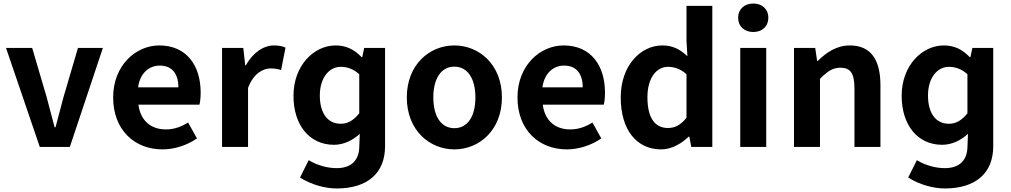

<svg xmlns="http://www.w3.org/2000/svg" viewBox="-20 -831 5717 1086"><path d="M205 0H375L562 -560H421L339 -281C324 -226 309 -168 294 -111H289C274 -168 259 -226 244 -281L162 -560H14Z M899 14C968 14 1039 -10 1094 -48L1044 -138C1004 -113 964 -99 918 -99C835 -99 775 -147 763 -239H1108C1112 -252 1115 -279 1115 -307C1115 -461 1035 -574 881 -574C748 -574 620 -461 620 -280C620 -95 742 14 899 14ZM761 -337C772 -418 824 -460 883 -460C955 -460 989 -412 989 -337Z M1236 0H1383V-334C1414 -415 1467 -444 1511 -444C1534 -444 1550 -441 1570 -435L1595 -562C1578 -569 1560 -574 1529 -574C1471 -574 1411 -534 1370 -461H1367L1356 -560H1236Z M1884 235C2059 235 2158 148 2158 -4V-560H2040L2029 -508H2025C1982 -553 1936 -574 1878 -574C1757 -574 1640 -462 1640 -289C1640 -124 1730 -12 1869 -12C1925 -12 1976 -38 2015 -74L2012 5C2009 72 1971 120 1884 120C1837 120 1779 107 1726 75L1677 173C1740 214 1821 235 1884 235ZM1907 -131C1833 -131 1789 -191 1789 -291C1789 -393 1843 -453 1907 -453C1942 -453 1978 -442 2012 -411V-190C1978 -148 1946 -131 1907 -131Z M2550 14C2690 14 2819 -94 2819 -280C2819 -466 2690 -574 2550 -574C2410 -574 2281 -466 2281 -280C2281 -94 2410 14 2550 14ZM2550 -106C2474 -106 2431 -174 2431 -280C2431 -385 2474 -454 2550 -454C2626 -454 2669 -385 2669 -280C2669 -174 2626 -106 2550 -106Z M3186 14C3255 14 3326 -10 3381 -48L3331 -138C3291 -113 3251 -99 3205 -99C3122 -99 3062 -147 3050 -239H3395C3399 -252 3402 -279 3402 -307C3402 -461 3322 -574 3168 -574C3035 -574 2907 -461 2907 -280C2907 -95 3029 14 3186 14ZM3048 -337C3059 -418 3111 -460 3170 -460C3242 -460 3276 -412 3276 -337Z M3720 14C3778 14 3834 -18 3875 -58H3879L3890 0H4009V-798H3863V-601L3868 -513C3828 -550 3789 -574 3726 -574C3605 -574 3491 -462 3491 -280C3491 -96 3581 14 3720 14ZM3758 -107C3684 -107 3642 -165 3642 -281C3642 -393 3695 -453 3758 -453C3793 -453 3829 -442 3863 -411V-165C3830 -123 3797 -107 3758 -107Z M4241 -650C4291 -650 4326 -682 4326 -731C4326 -779 4291 -811 4241 -811C4190 -811 4155 -779 4155 -731C4155 -682 4190 -650 4241 -650ZM4167 0H4314V-560H4167Z M4471 0H4618V-385C4659 -426 4688 -448 4734 -448C4789 -448 4813 -418 4813 -331V0H4960V-349C4960 -490 4908 -574 4787 -574C4711 -574 4654 -534 4605 -486H4602L4591 -560H4471Z M5324 235C5499 235 5598 148 5598 -4V-560H5480L5469 -508H5465C5422 -553 5376 -574 5318 -574C5197 -574 5080 -462 5080 -289C5080 -124 5170 -12 5309 -12C5365 -12 5416 -38 5455 -74L5452 5C5449 72 5411 120 5324 120C5277 120 5219 107 5166 75L5117 173C5180 214 5261 235 5324 235ZM5347 -131C5273 -131 5229 -191 5229 -291C5229 -393 5283 -453 5347 -453C5382 -453 5418 -442 5452 -411V-190C5418 -148 5386 -131 5347 -131Z"/></svg>

Font: DAIFUKU Sans JP
Style: Bold
Weight: 700
Designer: Original font ‘Source Han Sans JP’ : Ryoko NISHIZUKA  (kana, bopomofo & ideographs); Paul D. Hunt (Latin, Greek & Cyrill
Foundry: Daifuku
Version: Version 1.001